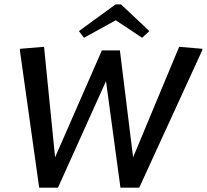

<svg xmlns="http://www.w3.org/2000/svg" viewBox="-20 -866 954 886"><path d="M344.2 -722.5 367.5 -691.7 514.2 -772.5 635.8 -691.7 669.2 -722.5 538.3 -845.8H513.3ZM913.3 -634.2 914.2 -640.8 806.7 -650 594.2 -140 533.3 -633.3H450L234.2 -140L183.3 -650L72.5 -640.8L71.7 -634.2L160.8 0H247.5L469.2 -491.7L535.8 0H622.5Z"/></svg>

Font: Boon Medium
Style: Italic
Weight: 500
Italic angle: -9°
Designer: Sungsit Sawaiwan
Foundry: FontUni
Version: Version 3.0